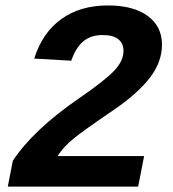

<svg xmlns="http://www.w3.org/2000/svg" viewBox="-20 -689 640 709"><path d="M8.8 0 27.3 -95.2Q103 -210 273.4 -327.1Q365.2 -390.1 400.6 -426.8Q436 -463.4 436 -501.5Q436 -528.8 416.7 -544.2Q397.5 -559.6 358.9 -559.6Q314.9 -559.6 287.1 -535.9Q259.3 -512.2 243.2 -464.8L106.4 -472.7Q136.2 -567.9 206.1 -618.4Q275.9 -668.9 378.9 -668.9Q472.2 -668.9 525.1 -630.4Q578.1 -591.8 578.1 -524.4Q578.1 -459 532.7 -400.9Q487.3 -342.8 400.9 -283.7Q290 -208.5 251.5 -177Q212.9 -145.5 192.9 -112.8H512.2L490.2 0Z"/></svg>

Font: Liberation Mono
Style: Bold Italic
Weight: 700
Italic angle: -12°
Monospace: yes
Designer: Steve Matteson
Foundry: Ascender Corporation
Version: Version 2.1.5